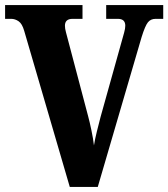

<svg xmlns="http://www.w3.org/2000/svg" viewBox="-20 -734 661 754"><path d="M75 -613Q67 -641 53 -650.5Q39 -660 24 -660H0V-714H304V-660H265Q235 -660 235 -633Q235 -622 239 -607.5Q243 -593 246 -581L326 -278Q332 -256 339 -222.5Q346 -189 349 -163Q353 -188 360.5 -218Q368 -248 375 -275L458 -572Q463 -590 467.5 -606Q472 -622 472 -633Q472 -660 443 -660H397V-714H621V-660H591Q572 -660 561 -646.5Q550 -633 536 -588L364 0H254Z"/></svg>

Font: Noto Serif Tamil Condensed ExtraBold
Style: Regular
Weight: 800
Width: 3
Designer: Indian Type Foundry, Tom Grace, and the Monotype Design Team
Foundry: Monotype Imaging Inc.
Version: Version 2.004; ttfautohint (v1.8.4.7-5d5b)